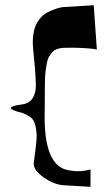

<svg xmlns="http://www.w3.org/2000/svg" viewBox="-20 -720 409 728"><path d="M233.4 -693.8 335.4 -700.2 347.2 -532.2Q342.3 -533.2 333 -534.7Q323.7 -536.1 291 -538.1Q258.3 -540 221.2 -538.6Q207.5 -538.1 196.8 -534.2Q186 -530.3 178.5 -522.2Q170.9 -514.2 165.8 -505.1Q160.6 -496.1 157.7 -481Q154.8 -465.8 153.1 -452.6Q151.4 -439.5 150.6 -418.2Q149.9 -397 149.9 -380.6Q149.9 -364.3 149.9 -338.1Q149.9 -312 149.4 -293Q145.5 -103.5 227.5 -77.6Q253.9 -70.8 275.4 -70.8Q296.9 -70.8 323.2 -77.6V-11.7Q269.5 -14.6 221.7 -17.6Q184.6 -20 145.3 -47.6Q106 -75.2 107.9 -101.6Q108.4 -105.5 112.8 -138.9Q117.2 -172.4 118.7 -194.1Q120.1 -215.8 114.7 -241.5Q109.4 -267.1 94.2 -276.4Q79.6 -286.6 61.5 -293Q57.6 -293.9 52 -295.2Q46.4 -296.4 35.6 -300.5Q24.9 -304.7 21.5 -308.3Q18.1 -312 27.8 -316.4Q37.6 -320.8 64.5 -324.2Q91.3 -327.6 104 -348.1Q116.7 -368.7 116 -398.2Q115.2 -427.7 112.3 -463.6Q109.4 -499.5 105.7 -533.9Q102.1 -568.4 107.9 -598.1Q112.8 -625 127.7 -644.8Q142.6 -664.6 160.2 -673.3Q177.7 -682.1 194.3 -687.5Q210.9 -692.9 222.2 -693.4Z"/></svg>

Font: Some Time Later
Style: Regular
Weight: 400
Version: Version 003.300